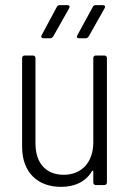

<svg xmlns="http://www.w3.org/2000/svg" viewBox="-20 -720 508 747"><path d="M242 -700H213C208 -700 203 -698 201 -693L142 -583C138 -576 142 -571 149 -571H175C180 -571 184 -574 187 -578L249 -688C253 -695 250 -700 242 -700ZM380 -700H353C348 -700 343 -698 341 -693L281 -583C277 -576 280 -571 288 -571H313C318 -571 322 -574 325 -578L387 -688C391 -695 388 -700 380 -700ZM343 -494V-166C343 -89 298 -40 228 -40C160 -40 118 -84 118 -162V-494C118 -500 114 -504 108 -504H76C70 -504 66 -500 66 -494V-149C66 -46 130 7 217 7C272 7 313 -13 338 -54C340 -57 343 -57 343 -53V-10C343 -4 347 0 353 0H386C392 0 396 -4 396 -10V-494C396 -500 392 -504 386 -504H353C347 -504 343 -500 343 -494Z"/></svg>

Font: Barlow Semi Condensed Light
Style: Regular
Weight: 300
Width: 4
Designer: Jeremy Tribby
Foundry: Tribby Type
Version: Version 1.422;hotconv 1.0.109;makeotfexe 2.5.65596